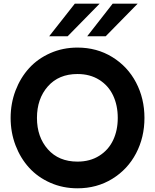

<svg xmlns="http://www.w3.org/2000/svg" viewBox="-20 -1020 847 1050"><path d="M249 -821.8 389.2 -1000H524.9L350.1 -821.8ZM457 -821.8 596.2 -1000H732.9L558.1 -821.8ZM403.8 9.8Q323.7 9.8 255.1 -20.5Q186.5 -50.8 139.2 -102.8Q91.8 -154.8 64.9 -225.3Q38.1 -295.9 38.1 -375Q38.1 -454.1 64.9 -524.7Q91.8 -595.2 139.2 -647.2Q186.5 -699.2 255.1 -729.5Q323.7 -759.8 403.8 -759.8Q509.8 -759.8 594 -708Q678.2 -656.2 724.1 -568.6Q770 -481 770 -375Q770 -269 724.1 -181.4Q678.2 -93.8 594 -42Q509.8 9.8 403.8 9.8ZM403.8 -136.2Q472.2 -136.2 522.7 -168Q573.2 -199.7 598.6 -253.4Q624 -307.1 624 -375Q624 -443.8 598.6 -497.8Q573.2 -551.8 522.7 -583.5Q472.2 -615.2 403.8 -615.2Q301.3 -615.2 241.7 -547.6Q182.1 -480 182.1 -375Q182.1 -271 241.7 -203.6Q301.3 -136.2 403.8 -136.2Z"/></svg>

Font: Orkney
Style: Bold
Weight: 700
Designer: Samuel Oakes and Alfredo Marco Pradil
Foundry: Alfredo Marco Pradil
Version: 1.0